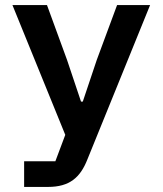

<svg xmlns="http://www.w3.org/2000/svg" viewBox="-20 -536 640 756"><path d="M361 -300 306 -136H299L244 -300L165 -516H29L237 -5L198 99H75V200H169C254 200 296 163 324 92L571 -516H441Z"/></svg>

Font: IBM Mono SemiBold
Style: Regular
Weight: 600
Monospace: yes
Designer: Mike Abbink, Paul van der Laan, Pieter van Rosmalen
Foundry: Bold Monday
Version: Version 2.3